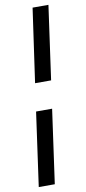

<svg xmlns="http://www.w3.org/2000/svg" viewBox="-104 -819 462 1026"><g transform="rotate(-10 127.5 -306.0)"><path d="M239 -781 183 -381H96L153 -781ZM162 -231 106 169H19L75 -231Z"/></g></svg>

Font: Exo 2 SemiBold
Style: Italic
Weight: 600
Italic angle: -8°
Designer: Natanael Gama
Foundry: Natanael Gama
Version: Version 2.010